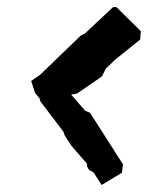

<svg xmlns="http://www.w3.org/2000/svg" viewBox="-20 -487 472 548"><path d="M382 -398 312 -467H303L223 -392L210 -385L95 -274L69 -256L80 -222L93 -206L95 -198L161 -111L165 -100L183 -72L228 -20V-13L234 -2L247 5L270 41L328 6L331 -18L237 -165L223 -171L183 -217L200 -220L271 -269L282 -291L309 -317L380 -374Z"/></svg>

Font: Dokdo
Style: Regular
Weight: 400
Version: Version 2.00